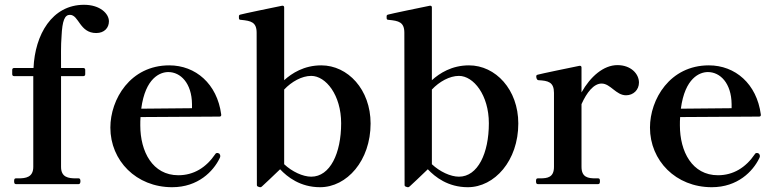

<svg xmlns="http://www.w3.org/2000/svg" viewBox="-20 -769 3247 802"><path d="M331 -749C197 -749 126 -624 120 -485H39C34 -485 31 -482 31 -477V-459C31 -454 34 -451 39 -451H119V-72C119 -28 87 -24 57 -24H46C40 -24 39 -19 39 -12C39 -6 40 0 46 0H309C314 0 316 -6 316 -12C316 -19 314 -24 309 -24H297C266 -24 235 -28 235 -72V-451H328C333 -451 336 -454 336 -459V-477C336 -482 333 -485 328 -485H235C235 -536 234 -580 237 -616C240 -685 251 -707 272 -707C310 -707 312 -631 382 -631C416 -631 435 -653 435 -680C435 -712 398 -749 331 -749Z M892 -129C890 -130 889 -130 888 -130C885 -130 882 -130 879 -125C841 -69 789 -37 725 -37C617 -37 566 -136 566 -245C566 -257 566 -269 567 -280L897 -282C902 -282 905 -285 904 -291C887 -419 797 -496 687 -496C524 -496 441 -354 441 -236C441 -98 549 13 699 13C808 13 871 -54 897 -107C898 -110 900 -112 900 -116C900 -117 900 -118 900 -118C900 -121 899 -123 898 -124C897 -128 894 -128 892 -129ZM683 -468C734 -468 781 -422 782 -334V-317L570 -315C587 -444 649 -468 683 -468Z M1322 -496C1250 -496 1199 -463 1167 -434V-738C1167 -743 1164 -746 1158 -745C1123 -738 993 -711 984 -708C979 -707 978 -704 978 -701V-695C978 -689 979 -686 987 -686C1028 -682 1052 -677 1052 -632L1053 4C1053 9 1056 10 1062 12C1065 13 1066 13 1068 13C1070 13 1072 12 1075 9C1079 6 1124 -37 1150 -62C1180 -30 1234 13 1317 13C1429 13 1528 -98 1528 -253C1528 -395 1433 -496 1322 -496ZM1280 -31C1245 -31 1200 -52 1167 -83V-395C1198 -428 1241 -452 1280 -452C1341 -452 1405 -372 1405 -254C1405 -129 1359 -31 1280 -31Z M1939 -496C1867 -496 1816 -463 1784 -434V-738C1784 -743 1781 -746 1775 -745C1740 -738 1610 -711 1601 -708C1596 -707 1595 -704 1595 -701V-695C1595 -689 1596 -686 1604 -686C1645 -682 1669 -677 1669 -632L1670 4C1670 9 1673 10 1679 12C1682 13 1683 13 1685 13C1687 13 1689 12 1692 9C1696 6 1741 -37 1767 -62C1797 -30 1851 13 1934 13C2046 13 2145 -98 2145 -253C2145 -395 2050 -496 1939 -496ZM1897 -31C1862 -31 1817 -52 1784 -83V-395C1815 -428 1858 -452 1897 -452C1958 -452 2022 -372 2022 -254C2022 -129 1976 -31 1897 -31Z M2559 -497C2501 -497 2446 -449 2409 -383V-487C2409 -492 2406 -495 2400 -494C2365 -487 2235 -460 2226 -457C2221 -456 2220 -453 2220 -450C2220 -446 2221 -435 2229 -434C2270 -432 2294 -426 2294 -381V-72C2294 -28 2267 -24 2236 -24H2226C2220 -24 2219 -19 2219 -12C2219 -6 2220 0 2226 0H2479C2485 0 2486 -6 2486 -12C2486 -19 2485 -24 2479 -24H2467C2437 -24 2409 -28 2409 -72V-334C2431 -383 2460 -420 2493 -420C2530 -420 2553 -371 2595 -371C2626 -371 2649 -394 2649 -424C2649 -461 2615 -497 2559 -497Z M3146 -129C3144 -130 3143 -130 3142 -130C3139 -130 3136 -130 3133 -125C3095 -69 3043 -37 2979 -37C2871 -37 2820 -136 2820 -245C2820 -257 2820 -269 2821 -280L3151 -282C3156 -282 3159 -285 3158 -291C3141 -419 3051 -496 2941 -496C2778 -496 2695 -354 2695 -236C2695 -98 2803 13 2953 13C3062 13 3125 -54 3151 -107C3152 -110 3154 -112 3154 -116C3154 -117 3154 -118 3154 -118C3154 -121 3153 -123 3152 -124C3151 -128 3148 -128 3146 -129ZM2937 -468C2988 -468 3035 -422 3036 -334V-317L2824 -315C2841 -444 2903 -468 2937 -468Z"/></svg>

Font: Shippori Mincho OTF
Style: Bold
Weight: 800
Designer: FONTDASU
Foundry: FONTDASU / Google Inc. / but / Adobe
Version: Version 3.300;hotconv 1.0.109;makeotfexe 2.5.65596